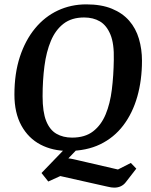

<svg xmlns="http://www.w3.org/2000/svg" viewBox="-20 -680 693 879"><path d="M503 179Q490 179 472 174.5Q454 170 434 166L256 126L201 151L170 112L277 1L337 -1L293 45Q304 46 317 49Q330 52 343 55L520 96L579 66L604 92L556 154Q547 166 533.5 172.5Q520 179 503 179ZM292 11Q221 11 165.5 -18Q110 -47 78 -105Q46 -163 46 -247Q46 -344 71 -420Q96 -496 140.5 -550Q185 -604 245 -632Q305 -660 375 -660Q444 -660 492.5 -640Q541 -620 571.5 -585Q602 -550 616 -502.5Q630 -455 630 -402Q630 -313 608.5 -237.5Q587 -162 544.5 -106Q502 -50 439 -19.5Q376 11 292 11ZM310 -50Q369 -50 406 -78.5Q443 -107 463.5 -156Q484 -205 492 -269.5Q500 -334 501 -406Q503 -480 485.5 -522Q468 -564 437.5 -582Q407 -600 365 -600Q308 -600 271 -571.5Q234 -543 213 -493Q192 -443 183.5 -377.5Q175 -312 175 -239Q175 -167 191.5 -126Q208 -85 238.5 -67.5Q269 -50 310 -50Z"/></svg>

Font: Faustina Light SemiBold
Style: Italic
Weight: 600
Italic angle: -8°
Version: Version 1.200